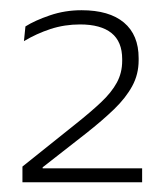

<svg xmlns="http://www.w3.org/2000/svg" viewBox="-20 -728 334 385"><path d="M25 -362.5V-394L130 -478Q161.5 -503 182.5 -522.8Q203.5 -542.5 214.2 -562.2Q225 -582 225 -606V-609.5Q225 -644.5 203.5 -661.8Q182 -679 140.5 -679Q109.5 -679 81.2 -669.8Q53 -660.5 28 -645.5L31 -675Q50 -687 80 -697.2Q110 -707.5 143.5 -707.5Q199 -707.5 228.5 -682.8Q258 -658 258 -611.5V-607Q258 -579 245.2 -555.5Q232.5 -532 209 -509.2Q185.5 -486.5 152.5 -460.5L65.5 -392.5V-384L52 -390.5H265V-362.5Z"/></svg>

Font: Anek Odia ExtraLight
Style: Regular
Weight: 250
Designer: Yesha Goshar & Mahesh Sahu (Odia), Yesha Goshar (Latin)
Foundry: Ek Type
Version: Version 1.003